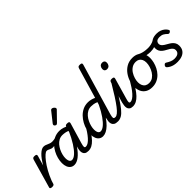

<svg xmlns="http://www.w3.org/2000/svg" viewBox="54 -1974 2951 2951"><g transform="rotate(-45 1530.0 -498.0)"><path d="M65 15Q48 15 34.5 8Q21 1 27 -17L161 -484Q167 -503 176.5 -509Q186 -515 205 -515Q235 -515 244 -506Q253 -497 247 -477L201 -318Q229 -367 256.5 -404.5Q284 -442 311 -467.5Q338 -493 362 -506Q386 -519 406 -519Q425 -519 432.5 -507Q440 -495 438.5 -479Q437 -463 426 -451Q415 -439 396 -439Q378 -439 347 -412Q316 -385 277 -334.5Q238 -284 199 -214.5Q160 -145 127 -60L112 -11Q109 2 98.5 8.5Q88 15 65 15Z M504 -408Q487 -408 473 -412.5Q459 -417 446.5 -423.5Q434 -430 422.5 -434.5Q411 -439 397 -439Q378 -439 370.5 -451Q363 -463 364 -479Q365 -495 376 -507Q387 -519 406 -519Q429 -519 447 -513Q465 -507 482 -498.5Q499 -490 518.5 -484Q538 -478 565 -478Q578 -478 600 -481.5Q622 -485 631 -489Q641 -494 649 -489.5Q657 -485 660 -476Q663 -467 661 -458Q659 -449 648 -444Q632 -436 607 -427.5Q582 -419 555.5 -413.5Q529 -408 504 -408Z M548 17Q512 17 485.5 -2Q459 -21 444.5 -56.5Q430 -92 430 -140Q430 -187 443.5 -239Q457 -291 484 -340.5Q511 -390 549.5 -430.5Q588 -471 638.5 -495Q689 -519 750 -519Q789 -519 832 -505.5Q875 -492 911 -468L895 -398Q847 -424 809 -432Q771 -440 739 -440Q698 -440 663.5 -421.5Q629 -403 603 -372Q577 -341 558.5 -303Q540 -265 530.5 -226.5Q521 -188 521 -155Q521 -127 527 -106Q533 -85 545.5 -74Q558 -63 575 -63Q613 -63 658.5 -104.5Q704 -146 755 -225.5Q806 -305 856 -418L892 -376Q834 -244 774 -157Q714 -70 657 -26.5Q600 17 548 17ZM853 17Q811 17 790 1.5Q769 -14 762.5 -38Q756 -62 759.5 -90.5Q763 -119 771 -145L871 -484Q877 -503 886.5 -509Q896 -515 915 -515Q945 -515 954 -506Q963 -497 957 -477L859 -147Q844 -96 846 -77Q848 -58 871 -58Q885 -58 892 -46.5Q899 -35 897.5 -20.5Q896 -6 885 5.5Q874 17 853 17Z M853 17Q839 17 832.5 5.5Q826 -6 827.5 -20.5Q829 -35 840 -46.5Q851 -58 872 -58Q897 -58 925 -76.5Q953 -95 982.5 -128Q1012 -161 1043 -207Q1074 -253 1106 -309Q1113 -322 1127 -320.5Q1141 -319 1150 -309Q1159 -299 1152 -286Q1112 -210 1075 -153Q1038 -96 1002.5 -58.5Q967 -21 930.5 -2Q894 17 853 17Z M786 -615Q776 -615 763.5 -625Q751 -635 751 -646Q751 -652 753 -658Q755 -664 760 -670L882 -824Q890 -836 897 -839.5Q904 -843 912 -843Q922 -843 934.5 -836Q947 -829 956 -818Q965 -807 965 -796Q965 -788 962 -783Q959 -778 952 -773L813 -630Q799 -615 786 -615Z M1171 17Q1135 17 1108 -2Q1081 -21 1066.5 -56.5Q1052 -92 1052 -140Q1052 -187 1065.5 -239Q1079 -291 1106 -340.5Q1133 -390 1172 -430.5Q1211 -471 1261 -495Q1311 -519 1373 -519Q1403 -519 1436 -511Q1469 -503 1500 -488L1646 -984Q1652 -1003 1661.5 -1009Q1671 -1015 1691 -1015Q1721 -1015 1729.5 -1006Q1738 -997 1732 -977L1488 -147Q1474 -96 1477.5 -77Q1481 -58 1512 -58Q1521 -58 1525.5 -46.5Q1530 -35 1528.5 -20.5Q1527 -6 1519 5.5Q1511 17 1495 17Q1448 17 1424.5 1.5Q1401 -14 1393.5 -38Q1386 -62 1389 -90.5Q1392 -119 1399 -145L1401 -157Q1361 -98 1321 -59.5Q1281 -21 1243.5 -2Q1206 17 1171 17ZM1197 -63Q1233 -63 1276 -98Q1319 -133 1368 -202.5Q1417 -272 1465 -372L1479 -416Q1444 -431 1415 -435.5Q1386 -440 1362 -440Q1321 -440 1286.5 -421.5Q1252 -403 1225.5 -372Q1199 -341 1180.5 -303Q1162 -265 1152.5 -226.5Q1143 -188 1143 -155Q1143 -128 1149 -107Q1155 -86 1167.5 -74.5Q1180 -63 1197 -63Z M1494 17Q1480 17 1473.5 5.5Q1467 -6 1468.5 -20.5Q1470 -35 1481 -46.5Q1492 -58 1513 -58Q1536 -58 1565.5 -81.5Q1595 -105 1634.5 -156Q1674 -207 1727.5 -290.5Q1781 -374 1852 -494Q1860 -508 1874.5 -506.5Q1889 -505 1898.5 -494.5Q1908 -484 1900 -471Q1821 -328 1763 -233.5Q1705 -139 1660 -84Q1615 -29 1575.5 -6Q1536 17 1494 17Z M1824 17Q1783 17 1762 2Q1741 -13 1735 -37Q1729 -61 1732.5 -89.5Q1736 -118 1743 -145L1841 -484Q1847 -503 1856.5 -509Q1866 -515 1885 -515Q1915 -515 1924 -506Q1933 -497 1927 -477L1832 -147Q1816 -95 1818 -76.5Q1820 -58 1843 -58Q1857 -58 1864 -46.5Q1871 -35 1869 -20.5Q1867 -6 1856 5.5Q1845 17 1824 17ZM1940 -669Q1919 -669 1905 -682.5Q1891 -696 1891 -721Q1891 -749 1908 -772Q1925 -795 1961 -795Q1983 -795 1997 -782Q2011 -769 2011 -743Q2011 -715 1994 -692Q1977 -669 1940 -669Z M1819 17Q1805 17 1798.5 5.5Q1792 -6 1793.5 -20.5Q1795 -35 1806 -46.5Q1817 -58 1838 -58Q1863 -58 1891 -76.5Q1919 -95 1948.5 -128Q1978 -161 2009 -207Q2040 -253 2072 -309Q2079 -322 2093 -320.5Q2107 -319 2116 -309Q2125 -299 2118 -286Q2078 -210 2041 -153Q2004 -96 1968.5 -58.5Q1933 -21 1896.5 -2Q1860 17 1819 17Z M2240 19Q2177 19 2133 -6.5Q2089 -32 2066.5 -78.5Q2044 -125 2044 -184Q2044 -238 2063 -296.5Q2082 -355 2119 -405.5Q2156 -456 2210.5 -487.5Q2265 -519 2338 -519Q2400 -519 2443.5 -494.5Q2487 -470 2509.5 -425.5Q2532 -381 2532 -323Q2532 -282 2520.5 -235Q2509 -188 2486 -143Q2463 -98 2428 -61.5Q2393 -25 2346 -3Q2299 19 2240 19ZM2249 -61Q2296 -61 2331.5 -85.5Q2367 -110 2391.5 -149Q2416 -188 2429 -231.5Q2442 -275 2442 -314Q2442 -354 2428 -382Q2414 -410 2389.5 -424.5Q2365 -439 2331 -439Q2283 -439 2246 -415Q2209 -391 2184.5 -352.5Q2160 -314 2147 -271Q2134 -228 2134 -190Q2134 -150 2148 -120.5Q2162 -91 2188 -76Q2214 -61 2249 -61Z M2603 -385Q2566 -385 2520.5 -394Q2475 -403 2433 -429Q2414 -442 2416 -458Q2418 -474 2430 -484.5Q2442 -495 2450 -490Q2479 -475 2511 -467Q2543 -459 2571.5 -456.5Q2600 -454 2618 -454Q2649 -454 2684 -461.5Q2719 -469 2753 -488Q2765 -495 2775 -484Q2785 -473 2784 -456.5Q2783 -440 2763 -430Q2731 -413 2705 -403Q2679 -393 2654.5 -389Q2630 -385 2603 -385Z M2789 19Q2746 19 2713.5 11Q2681 3 2657 -10Q2633 -23 2615 -39Q2605 -47 2603 -60Q2601 -73 2611 -85Q2622 -99 2632 -103Q2642 -107 2655 -99Q2687 -78 2720.5 -64Q2754 -50 2789 -50Q2825 -50 2848.5 -59Q2872 -68 2884.5 -86Q2897 -104 2897 -130Q2897 -156 2882 -174Q2867 -192 2844 -206.5Q2821 -221 2794 -235Q2767 -249 2744 -267Q2721 -285 2706 -311Q2691 -337 2691 -374Q2691 -411 2709 -444Q2727 -477 2765.5 -498Q2804 -519 2865 -519Q2909 -519 2943 -506Q2977 -493 3000 -473Q3023 -453 3035 -434Q3042 -423 3043.5 -414Q3045 -405 3028 -392Q3015 -383 3005 -383Q2995 -383 2985 -392Q2961 -417 2932.5 -433.5Q2904 -450 2862 -450Q2816 -450 2796.5 -431Q2777 -412 2777 -383Q2777 -360 2792 -342.5Q2807 -325 2830 -310Q2853 -295 2880 -280.5Q2907 -266 2930 -247.5Q2953 -229 2968 -203Q2983 -177 2983 -140Q2983 -85 2957.5 -49.5Q2932 -14 2888 2.5Q2844 19 2789 19Z"/></g></svg>

Font: Playwrite AU NSW
Style: Regular
Weight: 400
Designer: Veronika Burian, José Scaglione
Foundry: TypeTogether
Version: Version 1.002